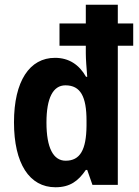

<svg xmlns="http://www.w3.org/2000/svg" viewBox="-20 -780 585 810"><path d="M214 10C275 10 310 -16 342 -63H348L370 0H477V-587H542V-681H477V-760H342V-681H231V-587H342V-555C342 -531 345 -493 348 -456H343C314 -507 271 -536 212 -536C105 -536 39 -438 39 -264C39 -90 104 10 214 10ZM257 -102C205 -102 176 -156 176 -263C176 -367 204 -420 256 -420C320 -420 345 -372 345 -271V-249C344 -148 318 -102 257 -102Z"/></svg>

Font: Noto Sans Myanmar Condensed
Style: Bold
Weight: 700
Width: 3
Designer: Monotype Design Team
Foundry: Monotype Imaging Inc.
Version: Version 2.107